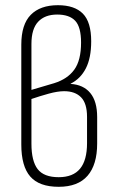

<svg xmlns="http://www.w3.org/2000/svg" viewBox="-20 -711 448 739"><path d="M206 8Q131 8 96.5 -31.5Q62 -71 62 -155V-539Q62 -617 98.5 -654Q135 -691 203 -691Q267 -691 299 -658.5Q331 -626 331 -552Q331 -488 310.5 -448Q290 -408 252 -389V-388Q301 -385 327.5 -353Q354 -321 354 -260V-159Q354 -77 317 -34.5Q280 8 206 8ZM206 -29Q261 -29 288 -61.5Q315 -94 315 -160V-261Q315 -313 292 -336.5Q269 -360 227 -360Q202 -360 167.5 -350.5Q133 -341 101 -330V-158Q101 -91 125 -60Q149 -29 206 -29ZM101 -365 189 -391Q240 -407 266 -443Q292 -479 292 -547Q292 -607 269.5 -631Q247 -655 200 -655Q153 -655 127 -627.5Q101 -600 101 -542Z"/></svg>

Font: Sofia Sans Condensed ExtraLight
Style: Regular
Weight: 250
Version: Version 4.100